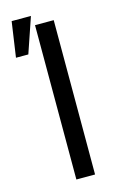

<svg xmlns="http://www.w3.org/2000/svg" viewBox="-119 -824 543 874"><g transform="rotate(-15 152.0 -386.5)"><path d="M215.9 -727.3V0H127.8V-727.3ZM5.7 -606.5 29.8 -772.7H120.7L63.9 -606.5Z"/></g></svg>

Font: Inter UI
Style: Regular
Weight: 400
Designer: Rasmus Andersson
Foundry: rsms
Version: 3.2;8d6f07862